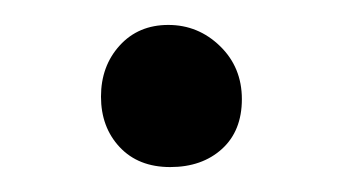

<svg xmlns="http://www.w3.org/2000/svg" viewBox="-20 -330 275 154"><path d="M174 -250.5Q174 -225 158 -210.5Q142 -196 116.5 -196Q91 -196 76 -212Q61 -228 61 -252.5Q61 -277 76 -293.5Q91 -310 115 -310Q139 -310 156.5 -293Q174 -276 174 -250.5Z"/></svg>

Font: Esteban
Style: Regular
Weight: 400
Designer: Angelica Diaz Rivera
Foundry: Angelica Diaz Rivera
Version: Version 1.002